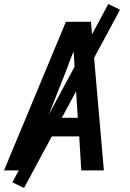

<svg xmlns="http://www.w3.org/2000/svg" viewBox="-23 -843 643 950"><path d="M-3 0 201 -490 303 -735H427L491 0H379L369 -168H175L109 0ZM362 -260 347 -490Q346 -515 344.5 -539.5Q343 -564 341 -589Q331 -564 321.5 -539.5Q312 -515 303 -490L212 -260ZM96 87 38 59 513 -823 571 -795Z"/></svg>

Font: Iosevka Semibold Extended
Style: Italic
Weight: 600
Width: 7
Italic angle: -9°
Monospace: yes
Designer: Belleve Invis
Foundry: Belleve Invis
Version: Version 32.5.0; ttfautohint (v1.8.4)